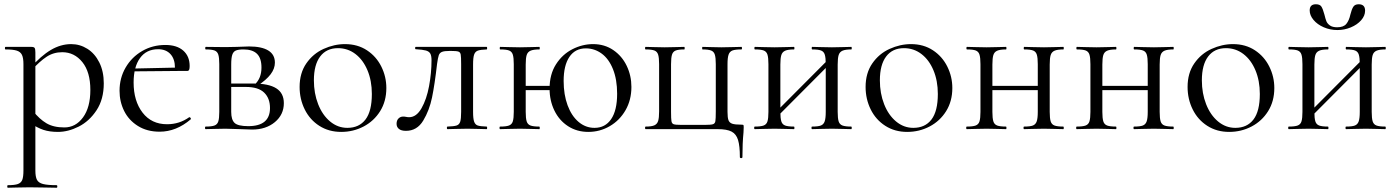

<svg xmlns="http://www.w3.org/2000/svg" viewBox="-20 -606 6552 901"><path d="M17 263Q49 263 64 257.5Q79 252 84.5 238Q90 224 90 194V-305Q90 -334 83 -348.5Q76 -363 58.5 -368.5Q41 -374 6 -374Q3 -374 3 -380Q3 -386 6 -386H127Q139 -386 142.5 -381Q146 -376 146 -360V194Q146 224 153.5 238Q161 252 182 257.5Q203 263 246 263Q249 263 249 269Q249 275 246 275Q211 275 191 274L118 273L59 274Q44 275 17 275Q14 275 14 269Q14 263 17 263ZM120 -30 135 -85Q165 -47 198 -27.5Q231 -8 282 -8Q335 -8 369.5 -55Q404 -102 404 -184Q404 -268 366.5 -314.5Q329 -361 272 -361Q231 -361 198.5 -339.5Q166 -318 130 -278L121 -286Q172 -344 218.5 -371.5Q265 -399 314 -399Q355 -399 390 -377Q425 -355 446 -313Q467 -271 467 -215Q467 -140 433 -88.5Q399 -37 349.5 -12Q300 13 252 13Q213 13 184 3.5Q155 -6 120 -30Z M541 -180Q541 -240 569.5 -289Q598 -338 647 -366.5Q696 -395 756 -395Q810 -395 840 -368.5Q870 -342 870 -296Q870 -284 867.5 -278.5Q865 -273 858 -273H800L801 -288Q801 -329 780 -352Q759 -375 722 -375Q667 -375 637 -333.5Q607 -292 607 -219Q607 -132 649 -77.5Q691 -23 764 -23Q822 -23 868 -56H869Q872 -56 874.5 -52.5Q877 -49 875 -46Q807 12 729 12Q670 12 627 -15Q584 -42 562.5 -85.5Q541 -129 541 -180ZM588 -284 816 -289V-273L589 -271Z M1090 -386Q1130 -388 1149 -388Q1208 -388 1239 -369Q1270 -350 1270 -312Q1270 -284 1250 -257.5Q1230 -231 1189 -204L1176 -210Q1207 -239 1207 -289Q1207 -333 1186 -353.5Q1165 -374 1123 -374Q1099 -374 1087 -369Q1075 -364 1070 -349Q1065 -334 1065 -303V-81Q1065 -44 1081 -29Q1097 -14 1145 -14Q1247 -14 1247 -99Q1247 -145 1219.5 -171.5Q1192 -198 1134 -198H1042L1041 -214H1169Q1241 -214 1276.5 -191.5Q1312 -169 1312 -122Q1312 -68 1270 -33Q1228 2 1163 2Q1148 2 1106 0Q1058 -2 1038 -2L985 -1Q971 0 945 0Q942 0 942 -6Q942 -12 945 -12Q973 -12 986.5 -17Q1000 -22 1004.5 -36.5Q1009 -51 1009 -81V-305Q1009 -335 1004.5 -349.5Q1000 -364 987 -369Q974 -374 946 -374Q943 -374 943 -380Q943 -386 946 -386L1038 -385Z M1386 -198Q1386 -263 1417.5 -308.5Q1449 -354 1498.5 -376.5Q1548 -399 1599 -399Q1658 -399 1702 -370Q1746 -341 1769.5 -293.5Q1793 -246 1793 -193Q1793 -131 1764 -84.5Q1735 -38 1686.5 -12.5Q1638 13 1581 13Q1523 13 1478.5 -15.5Q1434 -44 1410 -92.5Q1386 -141 1386 -198ZM1725 -165Q1725 -227 1704.5 -276Q1684 -325 1648 -352.5Q1612 -380 1566 -380Q1512 -380 1482.5 -341Q1453 -302 1453 -229Q1453 -168 1473 -117Q1493 -66 1529 -36Q1565 -6 1610 -6Q1665 -6 1695 -45Q1725 -84 1725 -165Z M1841 -25Q1841 -41 1850 -50Q1859 -59 1872 -59Q1879 -59 1886 -57.5Q1893 -56 1900 -56Q1934 -56 1958 -98Q1982 -140 1993.5 -202Q2005 -264 2005 -323Q2005 -345 1999 -355Q1993 -365 1978.5 -369Q1964 -373 1931 -375Q1928 -375 1928 -380.5Q1928 -386 1931 -386H2092H2264Q2266 -386 2266 -380Q2266 -374 2264 -374Q2235 -373 2222.5 -368.5Q2210 -364 2205 -350Q2200 -336 2200 -303V-81Q2200 -49 2205 -35Q2210 -21 2222 -17Q2234 -13 2264 -12Q2266 -12 2266 -6Q2266 0 2264 0Q2238 0 2224 -1L2174 -2L2120 -1Q2105 0 2080 0Q2077 0 2077 -6Q2077 -12 2080 -12Q2110 -13 2122.5 -17Q2135 -21 2139.5 -34.5Q2144 -48 2144 -81V-305Q2144 -339 2142 -350Q2140 -361 2131 -364Q2122 -367 2096 -367H2090Q2065 -367 2054 -362.5Q2043 -358 2039 -346.5Q2035 -335 2031 -306Q2020 -210 2007.5 -149Q1995 -88 1966 -40Q1937 8 1885 8Q1863 8 1852 -1Q1841 -10 1841 -25Z M2427 -203H2587V-183H2427ZM2328 -374Q2325 -374 2325 -380Q2325 -386 2328 -386Q2353 -386 2367 -385L2420 -384L2471 -385Q2486 -386 2511 -386Q2513 -386 2513 -380Q2513 -374 2511 -374Q2483 -374 2469.5 -368Q2456 -362 2451.5 -347.5Q2447 -333 2447 -303V-81Q2447 -51 2451.5 -36.5Q2456 -22 2469.5 -17Q2483 -12 2511 -12Q2513 -12 2513 -6Q2513 0 2511 0Q2485 0 2470 -1L2420 -2L2367 -1Q2353 0 2327 0Q2324 0 2324 -6Q2324 -12 2327 -12Q2355 -12 2368.5 -17Q2382 -22 2386.5 -36.5Q2391 -51 2391 -81V-305Q2391 -335 2386.5 -349.5Q2382 -364 2369 -369Q2356 -374 2328 -374ZM2559 -190Q2559 -257 2589 -304Q2619 -351 2666 -375Q2713 -399 2763 -399Q2817 -399 2858 -371Q2899 -343 2921 -297Q2943 -251 2943 -198Q2943 -137 2915.5 -89Q2888 -41 2841.5 -14Q2795 13 2741 13Q2687 13 2645.5 -14Q2604 -41 2581.5 -87.5Q2559 -134 2559 -190ZM2876 -166Q2876 -233 2856.5 -281.5Q2837 -330 2803.5 -354.5Q2770 -379 2729 -379Q2679 -379 2652 -339Q2625 -299 2625 -226Q2625 -162 2643.5 -112Q2662 -62 2695 -34Q2728 -6 2770 -6Q2820 -6 2848 -47Q2876 -88 2876 -166Z M3452 131Q3452 136 3458 136Q3464 136 3464 131Q3464 66 3469 16L3470 -9Q3470 -18 3468.5 -19.5Q3467 -21 3459 -21Q3429 -21 3416 -25.5Q3403 -30 3398.5 -42Q3394 -54 3394 -81V-305Q3394 -335 3399 -349.5Q3404 -364 3417 -369Q3430 -374 3459 -374Q3462 -374 3462 -380Q3462 -386 3459 -386Q3432 -386 3417 -385L3365 -384L3316 -385Q3302 -386 3277 -386Q3275 -386 3275 -380Q3275 -374 3277 -374Q3304 -374 3317 -369Q3330 -364 3334.5 -349.5Q3339 -335 3339 -305V-83Q3339 -48 3337 -37Q3335 -26 3325.5 -23Q3316 -20 3289 -20H3176Q3150 -20 3141.5 -23Q3133 -26 3131 -37Q3129 -48 3129 -81V-305Q3129 -335 3133.5 -349.5Q3138 -364 3151 -369Q3164 -374 3191 -374Q3193 -374 3193 -380Q3193 -386 3191 -386Q3166 -386 3151 -385L3099 -384L3049 -385Q3035 -386 3010 -386Q3007 -386 3007 -380Q3007 -374 3010 -374Q3038 -374 3051 -369Q3064 -364 3068.5 -349.5Q3073 -335 3073 -305V-83Q3073 -53 3068.5 -38.5Q3064 -24 3051 -18Q3038 -12 3010 -12Q3007 -12 3007 -6Q3007 0 3010 0H3348Q3391 0 3413 11.5Q3435 23 3443.5 51Q3452 79 3452 131Z M3603 -62 3874 -334 3888 -320 3617 -48ZM3523 -374Q3520 -374 3520 -380Q3520 -386 3523 -386Q3548 -386 3562 -385L3615 -384L3666 -385Q3681 -386 3706 -386Q3708 -386 3708 -380Q3708 -374 3706 -374Q3678 -374 3664.5 -368Q3651 -362 3646.5 -347.5Q3642 -333 3642 -303V-81Q3642 -51 3646.5 -36.5Q3651 -22 3664.5 -17Q3678 -12 3706 -12Q3708 -12 3708 -6Q3708 0 3706 0Q3680 0 3665 -1L3615 -2L3562 -1Q3548 0 3522 0Q3519 0 3519 -6Q3519 -12 3522 -12Q3550 -12 3563.5 -17Q3577 -22 3581.5 -36.5Q3586 -51 3586 -81V-305Q3586 -335 3581.5 -349.5Q3577 -364 3564 -369Q3551 -374 3523 -374ZM3792 -374Q3789 -374 3789 -380Q3789 -386 3792 -386Q3817 -386 3831 -385L3884 -384L3935 -385Q3950 -386 3975 -386Q3977 -386 3977 -380Q3977 -374 3975 -374Q3947 -374 3933.5 -368Q3920 -362 3915.5 -347.5Q3911 -333 3911 -303V-81Q3911 -51 3915.5 -36.5Q3920 -22 3933.5 -17Q3947 -12 3975 -12Q3977 -12 3977 -6Q3977 0 3975 0Q3949 0 3934 -1L3884 -2L3830 -1Q3816 0 3791 0Q3788 0 3788 -6Q3788 -12 3791 -12Q3819 -12 3832 -17Q3845 -22 3850 -36.5Q3855 -51 3855 -81V-305Q3855 -335 3850.5 -349.5Q3846 -364 3833 -369Q3820 -374 3792 -374Z M4042 -198Q4042 -263 4073.5 -308.5Q4105 -354 4154.5 -376.5Q4204 -399 4255 -399Q4314 -399 4358 -370Q4402 -341 4425.5 -293.5Q4449 -246 4449 -193Q4449 -131 4420 -84.5Q4391 -38 4342.5 -12.5Q4294 13 4237 13Q4179 13 4134.5 -15.5Q4090 -44 4066 -92.5Q4042 -141 4042 -198ZM4381 -165Q4381 -227 4360.5 -276Q4340 -325 4304 -352.5Q4268 -380 4222 -380Q4168 -380 4138.5 -341Q4109 -302 4109 -229Q4109 -168 4129 -117Q4149 -66 4185 -36Q4221 -6 4266 -6Q4321 -6 4351 -45Q4381 -84 4381 -165Z M4607 -203H4876V-183H4607ZM4518 -374Q4515 -374 4515 -380Q4515 -386 4518 -386Q4543 -386 4557 -385L4610 -384L4661 -385Q4676 -386 4701 -386Q4703 -386 4703 -380Q4703 -374 4701 -374Q4673 -374 4659.5 -368Q4646 -362 4641.5 -347.5Q4637 -333 4637 -303V-81Q4637 -51 4641.5 -36.5Q4646 -22 4659.5 -17Q4673 -12 4701 -12Q4703 -12 4703 -6Q4703 0 4701 0Q4675 0 4660 -1L4610 -2L4557 -1Q4543 0 4517 0Q4514 0 4514 -6Q4514 -12 4517 -12Q4545 -12 4558.5 -17Q4572 -22 4576.5 -36.5Q4581 -51 4581 -81V-305Q4581 -335 4576.5 -349.5Q4572 -364 4559 -369Q4546 -374 4518 -374ZM4787 -374Q4784 -374 4784 -380Q4784 -386 4787 -386Q4812 -386 4826 -385L4879 -384L4930 -385Q4945 -386 4970 -386Q4972 -386 4972 -380Q4972 -374 4970 -374Q4942 -374 4928.5 -368Q4915 -362 4910.5 -347.5Q4906 -333 4906 -303V-81Q4906 -51 4910.5 -36.5Q4915 -22 4928.5 -17Q4942 -12 4970 -12Q4972 -12 4972 -6Q4972 0 4970 0Q4944 0 4929 -1L4879 -2L4825 -1Q4811 0 4786 0Q4783 0 4783 -6Q4783 -12 4786 -12Q4814 -12 4827 -17Q4840 -22 4845 -36.5Q4850 -51 4850 -81V-305Q4850 -335 4845.5 -349.5Q4841 -364 4828 -369Q4815 -374 4787 -374Z M5123 -203H5392V-183H5123ZM5034 -374Q5031 -374 5031 -380Q5031 -386 5034 -386Q5059 -386 5073 -385L5126 -384L5177 -385Q5192 -386 5217 -386Q5219 -386 5219 -380Q5219 -374 5217 -374Q5189 -374 5175.5 -368Q5162 -362 5157.5 -347.5Q5153 -333 5153 -303V-81Q5153 -51 5157.5 -36.5Q5162 -22 5175.5 -17Q5189 -12 5217 -12Q5219 -12 5219 -6Q5219 0 5217 0Q5191 0 5176 -1L5126 -2L5073 -1Q5059 0 5033 0Q5030 0 5030 -6Q5030 -12 5033 -12Q5061 -12 5074.5 -17Q5088 -22 5092.5 -36.5Q5097 -51 5097 -81V-305Q5097 -335 5092.5 -349.5Q5088 -364 5075 -369Q5062 -374 5034 -374ZM5303 -374Q5300 -374 5300 -380Q5300 -386 5303 -386Q5328 -386 5342 -385L5395 -384L5446 -385Q5461 -386 5486 -386Q5488 -386 5488 -380Q5488 -374 5486 -374Q5458 -374 5444.5 -368Q5431 -362 5426.5 -347.5Q5422 -333 5422 -303V-81Q5422 -51 5426.5 -36.5Q5431 -22 5444.5 -17Q5458 -12 5486 -12Q5488 -12 5488 -6Q5488 0 5486 0Q5460 0 5445 -1L5395 -2L5341 -1Q5327 0 5302 0Q5299 0 5299 -6Q5299 -12 5302 -12Q5330 -12 5343 -17Q5356 -22 5361 -36.5Q5366 -51 5366 -81V-305Q5366 -335 5361.5 -349.5Q5357 -364 5344 -369Q5331 -374 5303 -374Z M5553 -198Q5553 -263 5584.5 -308.5Q5616 -354 5665.5 -376.5Q5715 -399 5766 -399Q5825 -399 5869 -370Q5913 -341 5936.5 -293.5Q5960 -246 5960 -193Q5960 -131 5931 -84.5Q5902 -38 5853.5 -12.5Q5805 13 5748 13Q5690 13 5645.5 -15.5Q5601 -44 5577 -92.5Q5553 -141 5553 -198ZM5892 -165Q5892 -227 5871.5 -276Q5851 -325 5815 -352.5Q5779 -380 5733 -380Q5679 -380 5649.5 -341Q5620 -302 5620 -229Q5620 -168 5640 -117Q5660 -66 5696 -36Q5732 -6 5777 -6Q5832 -6 5862 -45Q5892 -84 5892 -165Z M6109 -62 6380 -334 6394 -320 6123 -48ZM6029 -374Q6026 -374 6026 -380Q6026 -386 6029 -386Q6054 -386 6068 -385L6121 -384L6172 -385Q6187 -386 6212 -386Q6214 -386 6214 -380Q6214 -374 6212 -374Q6184 -374 6170.5 -368Q6157 -362 6152.5 -347.5Q6148 -333 6148 -303V-81Q6148 -51 6152.5 -36.5Q6157 -22 6170.5 -17Q6184 -12 6212 -12Q6214 -12 6214 -6Q6214 0 6212 0Q6186 0 6171 -1L6121 -2L6068 -1Q6054 0 6028 0Q6025 0 6025 -6Q6025 -12 6028 -12Q6056 -12 6069.5 -17Q6083 -22 6087.5 -36.5Q6092 -51 6092 -81V-305Q6092 -335 6087.5 -349.5Q6083 -364 6070 -369Q6057 -374 6029 -374ZM6298 -374Q6295 -374 6295 -380Q6295 -386 6298 -386Q6323 -386 6337 -385L6390 -384L6441 -385Q6456 -386 6481 -386Q6483 -386 6483 -380Q6483 -374 6481 -374Q6453 -374 6439.5 -368Q6426 -362 6421.5 -347.5Q6417 -333 6417 -303V-81Q6417 -51 6421.5 -36.5Q6426 -22 6439.5 -17Q6453 -12 6481 -12Q6483 -12 6483 -6Q6483 0 6481 0Q6455 0 6440 -1L6390 -2L6336 -1Q6322 0 6297 0Q6294 0 6294 -6Q6294 -12 6297 -12Q6325 -12 6338 -17Q6351 -22 6356 -36.5Q6361 -51 6361 -81V-305Q6361 -335 6356.5 -349.5Q6352 -364 6339 -369Q6326 -374 6298 -374ZM6317 -538Q6323 -562 6330.5 -574Q6338 -586 6356 -586Q6386 -586 6386 -556Q6386 -532 6367.5 -511Q6349 -490 6319 -477.5Q6289 -465 6256 -465Q6222 -465 6192 -478Q6162 -491 6144 -512.5Q6126 -534 6126 -557Q6126 -586 6155 -586Q6174 -586 6181 -575Q6188 -564 6195 -538Q6200 -517 6204.5 -506Q6209 -495 6221 -486.5Q6233 -478 6255 -478Q6285 -478 6298 -494Q6311 -510 6317 -538Z"/></svg>

Font: Cormorant
Style: Regular
Weight: 400
Designer: Christian Thalmann (Catharsis Fonts)
Foundry: Catharsis Fonts
Version: Version 4.000